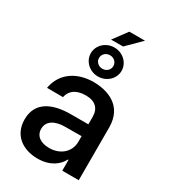

<svg xmlns="http://www.w3.org/2000/svg" viewBox="-222 -1028 1016 1147"><g transform="rotate(30 286.0 -454.5)"><path d="M226.6 11.4C314.6 11.4 365.4 -31.6 387.1 -74.6H391.3V0H505V-363.6C505 -515.3 383.9 -552.6 288.4 -552.6C181.8 -552.6 84.9 -498.2 65 -383.2L175.1 -382.8C184.7 -430.8 222.7 -460.2 289.8 -460.2C353.7 -460.2 387.8 -427.2 387.8 -369.7V-317.8H269.5C146 -318.2 43 -277 43 -153.4C43 -46.5 122.5 11.4 226.6 11.4ZM157 -154.1C157 -207 203.1 -235.1 273.1 -235.8L388.1 -236.5V-196C388.1 -133.5 337.7 -78.1 254.6 -78.1C197.8 -78.1 157 -104 157 -154.1ZM187.9 -693.5C187.9 -638.5 235.4 -593.8 294 -593.8C352.6 -593.8 400.2 -638.5 400.2 -693.5C400.2 -748.6 352.6 -793.3 294 -793.3C235.4 -793.3 187.9 -748.6 187.9 -693.5ZM244.7 -693.5C244.7 -719.5 266 -740.1 294 -740.1C322.4 -740.4 343.4 -719.5 343.4 -693.5C343.4 -667.6 322.1 -647 294 -647C266 -646.7 244.7 -667.6 244.7 -693.5ZM252.1 -824.2H334.9L431.1 -919.7H323.2Z"/></g></svg>

Font: Magic Ui Pro Semi Bold
Style: Regular
Weight: 600
Designer: Stefan Endress, Andreas Faust
Version: Version 1.000;FEAKit 1.0